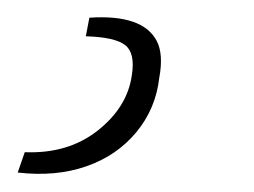

<svg xmlns="http://www.w3.org/2000/svg" viewBox="-44 27 287 217"><path d="M57 47Q87 45 106 51.5Q125 58 133 73Q141 88 136 115Q132 150 110 176.5Q88 203 53.5 215Q19 227 -24 222L-16 199Q33 201 66.5 174.5Q100 148 105 112Q109 87 97.5 78Q86 69 53 68Z"/></svg>

Font: Exo 2 ExtraLight
Style: Italic
Weight: 250
Italic angle: -8°
Designer: Natanael Gama
Foundry: Natanael Gama
Version: Version 2.010